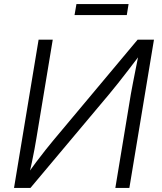

<svg xmlns="http://www.w3.org/2000/svg" viewBox="-20 -922 794 942"><path d="M614.7 0H545.9L622.1 -460.9Q626 -481.9 631.8 -512.7Q637.7 -543.5 645.5 -582.3Q653.3 -621.1 662.6 -667.5L675.8 -665Q638.2 -615.7 610.4 -579.3Q582.5 -543 559.8 -514.4Q537.1 -485.8 515.6 -460L129.4 0H48.8L169.4 -727.5H238.8L158.7 -244.1Q154.8 -219.7 149.2 -189.9Q143.6 -160.2 136.7 -127Q129.9 -93.8 121.6 -59.1L110.4 -61Q134.3 -95.7 158.2 -127.7Q182.1 -159.7 203.6 -186.5Q225.1 -213.4 241.7 -233.4L655.3 -727.5H735.4ZM610.8 -901.9 602.1 -848.1H345.7L355 -901.9Z"/></svg>

Font: Inter 16pt Light
Style: Italic
Weight: 300
Italic angle: -9.3988°
Version: Version 4.001;git-66647c0bb